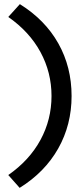

<svg xmlns="http://www.w3.org/2000/svg" viewBox="-20 -722 406 928"><path d="M75 186 20 124Q122 53 175.5 -45.5Q229 -144 229 -258Q229 -372 175.5 -470.5Q122 -569 20 -640L76 -702Q198 -626 262 -512Q326 -398 326 -258Q326 -119 261.5 -4.5Q197 110 75 186Z"/></svg>

Font: Lexend Deca
Style: Regular
Weight: 400
Designer: Bonnie Shaver-Troup, Thomas Jockin
Foundry: Lexend
Version: Version 1.008; ttfautohint (v1.8.4.7-5d5b)